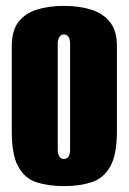

<svg xmlns="http://www.w3.org/2000/svg" viewBox="-20 -620 437 652"><path d="M197 12Q144 12 104 -1Q64 -14 42 -54Q20 -94 20 -173V-465Q20 -515 42 -544.5Q64 -574 104 -587Q144 -600 197 -600Q250 -600 290.5 -587Q331 -574 354 -544.5Q377 -515 377 -465V-174Q377 -94 354 -54Q331 -14 290.5 -1Q250 12 197 12ZM197 -80Q203 -80 208 -83.5Q213 -87 215.5 -94Q218 -101 218 -110V-473Q218 -482 215.5 -489Q213 -496 208 -499.5Q203 -503 197 -503Q191 -503 186.5 -499.5Q182 -496 179 -489Q176 -482 176 -473V-110Q176 -101 179 -94Q182 -87 186.5 -83.5Q191 -80 197 -80Z"/></svg>

Font: Alumni Sans Thin Black
Style: Regular
Weight: 900
Version: Version 1.018